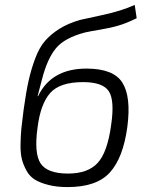

<svg xmlns="http://www.w3.org/2000/svg" viewBox="-20 -749 607 781"><path d="M528 -729 536 -675Q496 -655 462 -645Q428 -635 388 -628.5Q348 -622 326 -617Q242 -595 207 -552Q172 -509 151 -427Q140 -387 133 -358H135Q189 -470 332 -470Q442 -470 478 -412.5Q514 -355 498 -233Q481 -107 427 -47.5Q373 12 255 12Q211 12 177.5 3.5Q144 -5 122.5 -18Q101 -31 88 -54.5Q75 -78 69 -101.5Q63 -125 63.5 -161Q64 -197 67 -227Q70 -257 76 -302Q86 -375 96.5 -421.5Q107 -468 123.5 -512Q140 -556 163.5 -583Q187 -610 222 -632Q257 -654 306 -668Q317 -671 395 -687.5Q473 -704 528 -729ZM318 -415Q223 -415 184 -370.5Q145 -326 133 -232Q118 -126 145 -84.5Q172 -43 257 -43Q337 -43 377 -86Q417 -129 432 -240Q447 -341 422.5 -378Q398 -415 318 -415Z"/></svg>

Font: Exo 2.0 Light
Style: Italic
Weight: 300
Italic angle: -8°
Designer: Natanael Gama
Version: Version 1.001;PS 001.001;hotconv 1.0.70;makeotf.lib2.5.58329